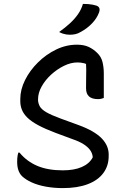

<svg xmlns="http://www.w3.org/2000/svg" viewBox="-20 -949 640 984"><path d="M374 -720Q410 -720 434.5 -708.5Q459 -697 478 -678Q499 -658 505.5 -630.5Q512 -603 512 -573V-447Q507 -445 499.5 -443Q492 -441 482 -441Q452 -441 436.5 -454.5Q421 -468 421 -497Q421 -532 421.5 -554Q422 -576 422 -591.5Q422 -607 421 -620Q421 -620 421 -621Q416 -624 410 -625Q394 -629 377 -629Q343 -629 307.5 -611.5Q272 -594 242 -566.5Q212 -539 193.5 -506Q175 -473 175 -440V-435Q176 -418 184.5 -403Q193 -388 218 -373.5Q243 -359 292 -341L380 -309Q424 -293 454 -275.5Q484 -258 502 -239Q520 -220 528.5 -199.5Q537 -179 537 -158V-149Q537 -99 509.5 -62Q482 -25 429.5 -5Q377 15 302 15Q256 15 215 7.5Q174 0 143 -14Q112 -28 93 -46Q81 -58 74.5 -76Q68 -94 68 -119Q68 -129 68.5 -137.5Q69 -146 70.5 -153.5Q72 -161 74 -167H80Q117 -122 171 -99Q225 -76 302 -76Q360 -76 399 -93Q438 -110 455 -142V-146Q453 -165 441 -181Q429 -197 407.5 -210.5Q386 -224 354 -235L265 -268Q212 -288 176.5 -307Q141 -326 121 -345.5Q101 -365 92.5 -386Q84 -407 84 -430V-442Q84 -490 108.5 -539Q133 -588 174.5 -629Q216 -670 267.5 -695Q319 -720 374 -720ZM405 -929Q420 -929 432.5 -928Q445 -927 455 -925Q465 -923 475 -920Q487 -915 489.5 -906Q492 -897 488 -886Q482 -870 473 -856Q464 -842 451.5 -829Q439 -816 424.5 -805Q410 -794 393 -785Q380 -777 366.5 -774Q353 -771 337 -771Q328 -771 319 -772.5Q310 -774 301 -777Q292 -780 283 -785Q314 -807 338.5 -829.5Q363 -852 380 -876.5Q397 -901 405 -929Z"/></svg>

Font: Code D Ace
Style: Regular
Weight: 400
Version: Version 1.085; ttfautohint (v1.8.4.7-5d5b);Nerd Fonts 3.0.2